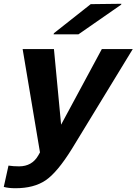

<svg xmlns="http://www.w3.org/2000/svg" viewBox="-63 -788 724 1018"><path d="M319 0Q241 126 179 168Q117 210 19 210Q-18 210 -43 203L-18 90Q7 94 38 94Q107 94 140 36L149 20L57 -528H223L261 -127L477 -528H641ZM221 -606 223 -612 418 -766 581 -768 579 -763 353 -606Z"/></svg>

Font: Nacelle Bold
Style: Italic
Weight: 700
Italic angle: -12°
Designer: Sora Sagano
Foundry: Sora Sagano
Version: Version 1.000;FEAKit 1.0